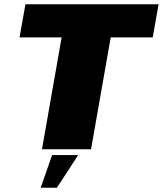

<svg xmlns="http://www.w3.org/2000/svg" viewBox="-20 -695 758 894"><path d="M175.5 0H404L495.5 -521H691L718.5 -675H98.5L71 -521H267ZM169.5 179H245L344 27H222.5Z"/></svg>

Font: Anybody Black
Style: Italic
Weight: 900
Italic angle: -10°
Designer: Tyler Finck
Foundry: Etcetera Type Company
Version: Version 1.113;gftools[0.9.25]